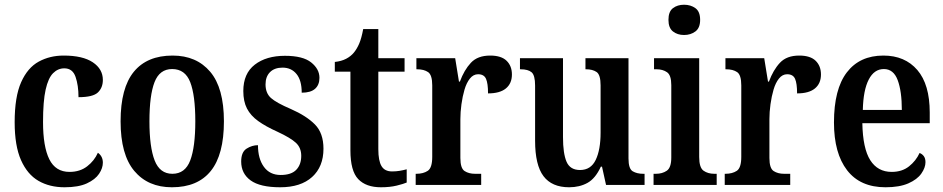

<svg xmlns="http://www.w3.org/2000/svg" viewBox="-20 -782 3990 812"><path d="M253 10Q190 10 143 -17Q96 -44 69 -104.5Q42 -165 42 -265Q42 -373 69.5 -434.5Q97 -496 144 -521.5Q191 -547 249 -547Q330 -547 372.5 -518.5Q415 -490 415 -444Q415 -411 394 -391Q373 -371 312 -371Q312 -421 299.5 -457Q287 -493 252 -493Q225 -493 204.5 -472.5Q184 -452 173 -403Q162 -354 162 -266Q162 -162 188.5 -108.5Q215 -55 274 -55Q318 -55 348.5 -78.5Q379 -102 394 -136Q415 -121 415 -94Q415 -71 399 -47Q383 -23 347.5 -6.5Q312 10 253 10Z M707 10Q606 10 548 -59Q490 -128 490 -269Q490 -410 546 -478.5Q602 -547 710 -547Q811 -547 869 -478.5Q927 -410 927 -269Q927 -128 871.5 -59Q816 10 707 10ZM709 -47Q763 -47 784.5 -103.5Q806 -160 806 -269Q806 -379 784.5 -434.5Q763 -490 708 -490Q655 -490 633.5 -434.5Q612 -379 612 -269Q612 -160 634 -103.5Q656 -47 709 -47Z M1165 10Q1080 10 1040 -19Q1000 -48 1000 -99Q1000 -139 1023 -153.5Q1046 -168 1071 -168Q1071 -111 1096 -76.5Q1121 -42 1167 -42Q1212 -42 1233 -64Q1254 -86 1254 -123Q1254 -157 1231.5 -178Q1209 -199 1153 -225Q1104 -247 1072 -270Q1040 -293 1024.5 -323Q1009 -353 1009 -397Q1009 -471 1057.5 -508.5Q1106 -546 1185 -546Q1261 -546 1296 -518Q1331 -490 1331 -453Q1331 -423 1312.5 -406.5Q1294 -390 1256 -390Q1256 -442 1234 -469Q1212 -496 1175 -496Q1141 -496 1122 -477Q1103 -458 1103 -425Q1103 -388 1126 -367.5Q1149 -347 1210 -321Q1276 -292 1312 -255.5Q1348 -219 1348 -153Q1348 -77 1300 -33.5Q1252 10 1165 10Z M1591 10Q1528 10 1495 -24.5Q1462 -59 1462 -146V-479H1396V-520Q1424 -523 1444 -533.5Q1464 -544 1477 -560Q1490 -576 1499.5 -598.5Q1509 -621 1516 -659H1580V-536H1691V-479H1580V-151Q1580 -102 1593.5 -79.5Q1607 -57 1638 -57Q1655 -57 1670 -59.5Q1685 -62 1700 -66V-10Q1686 -4 1657.5 3Q1629 10 1591 10Z M1738 0V-47H1741Q1770 -47 1789 -59.5Q1808 -72 1808 -119V-421Q1808 -465 1790.5 -477Q1773 -489 1744 -489H1741V-536H1905L1921 -437H1925Q1943 -486 1971.5 -516.5Q2000 -547 2053 -547Q2100 -547 2122.5 -525Q2145 -503 2145 -467Q2145 -429 2119.5 -408Q2094 -387 2044 -387Q2044 -429 2035.5 -448.5Q2027 -468 2002 -468Q1982 -468 1967.5 -450Q1953 -432 1944.5 -403Q1936 -374 1931.5 -341Q1927 -308 1927 -278V-114Q1927 -70 1945 -58.5Q1963 -47 1989 -47H2015V0Z M2387 10Q2314 10 2278.5 -37Q2243 -84 2243 -187V-420Q2243 -464 2228 -476.5Q2213 -489 2182 -489H2179V-536H2361V-202Q2361 -133 2376 -98Q2391 -63 2433 -63Q2479 -63 2499.5 -106Q2520 -149 2520 -221V-421Q2520 -466 2503 -477.5Q2486 -489 2459 -489H2456V-536H2638V-112Q2638 -68 2656 -57.5Q2674 -47 2700 -47H2706V0H2543L2526 -77H2521Q2498 -27 2464.5 -8.5Q2431 10 2387 10Z M2873 -634Q2845 -634 2826 -649Q2807 -664 2807 -698Q2807 -733 2826 -747.5Q2845 -762 2873 -762Q2901 -762 2921 -747.5Q2941 -733 2941 -698Q2941 -664 2921 -649Q2901 -634 2873 -634ZM2744 0V-47H2754Q2781 -47 2800 -60Q2819 -73 2819 -116V-422Q2819 -464 2801 -476.5Q2783 -489 2757 -489H2746V-536H2937V-118Q2937 -73 2955.5 -60Q2974 -47 3001 -47H3011V0Z M3045 0V-47H3048Q3077 -47 3096 -59.5Q3115 -72 3115 -119V-421Q3115 -465 3097.5 -477Q3080 -489 3051 -489H3048V-536H3212L3228 -437H3232Q3250 -486 3278.5 -516.5Q3307 -547 3360 -547Q3407 -547 3429.5 -525Q3452 -503 3452 -467Q3452 -429 3426.5 -408Q3401 -387 3351 -387Q3351 -429 3342.5 -448.5Q3334 -468 3309 -468Q3289 -468 3274.5 -450Q3260 -432 3251.5 -403Q3243 -374 3238.5 -341Q3234 -308 3234 -278V-114Q3234 -70 3252 -58.5Q3270 -47 3296 -47H3322V0Z M3725 10Q3618 10 3562.5 -62Q3507 -134 3507 -264Q3507 -405 3561.5 -476Q3616 -547 3716 -547Q3807 -547 3859.5 -486Q3912 -425 3912 -306V-261H3627Q3629 -154 3660.5 -104.5Q3692 -55 3751 -55Q3795 -55 3824.5 -78.5Q3854 -102 3869 -135Q3880 -131 3887 -121.5Q3894 -112 3894 -96Q3894 -73 3876.5 -48Q3859 -23 3821.5 -6.5Q3784 10 3725 10ZM3794 -317Q3794 -396 3776.5 -443Q3759 -490 3718 -490Q3677 -490 3654 -445.5Q3631 -401 3629 -317Z"/></svg>

Font: Noto Serif Condensed SemiBold
Style: Regular
Weight: 600
Width: 3
Designer: Monotype Design Team
Foundry: Monotype Imaging Inc.
Version: Version 2.013